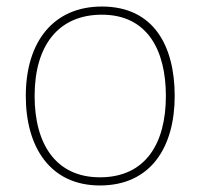

<svg xmlns="http://www.w3.org/2000/svg" viewBox="-20 -558 615 588"><path d="M515 -264C515 -417 451 -538 292 -538C145 -538 59 -432 59 -264C59 -107 134 10 286 10C443 10 515 -109 515 -264ZM86 -264C86 -420 160 -513 292 -513C433 -513 488 -402 488 -264C488 -119 426 -15 286 -15C151 -15 86 -117 86 -264Z"/></svg>

Font: Noto Sans Arabic UI Th
Style: Regular
Weight: 100
Designer: Monotype Design Team, Nadine Chahine and Nizar Qandah
Foundry: Monotype Imaging Inc.
Version: Version 2.010